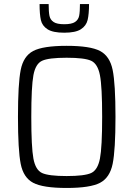

<svg xmlns="http://www.w3.org/2000/svg" viewBox="-20 -923 661 951"><path d="M69 -344Q69 -508 82.5 -576.5Q96 -645 144.5 -670.5Q193 -696 310 -696Q427 -696 475.5 -670.5Q524 -645 538 -576.5Q552 -508 552 -344Q552 -180 538 -111.5Q524 -43 475.5 -17.5Q427 8 310 8Q193 8 144.5 -17.5Q96 -43 82.5 -111.5Q69 -180 69 -344ZM486 -344Q486 -494 475 -550.5Q464 -607 431.5 -622Q399 -637 310 -637Q221 -637 188.5 -622Q156 -607 145.5 -550.5Q135 -494 135 -344Q135 -194 145.5 -137.5Q156 -81 188.5 -66Q221 -51 310 -51Q399 -51 431.5 -66Q464 -81 475 -137.5Q486 -194 486 -344ZM176 -903H221Q221 -864 225 -844.5Q229 -825 245.5 -814Q262 -803 298 -803Q335 -803 351.5 -814Q368 -825 372 -844.5Q376 -864 376 -903H421Q421 -853 414 -824Q407 -795 380.5 -778Q354 -761 298 -761Q242 -761 215.5 -778Q189 -795 182.5 -823.5Q176 -852 176 -903Z"/></svg>

Font: Saira Semi Condensed Light
Style: Regular
Weight: 300
Width: 4
Designer: Hector Gatti with collaboration of the Omnibus-Type team
Foundry: Omnibus-Type
Version: Version 1.001; ttfautohint (v1.8)